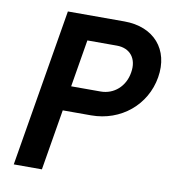

<svg xmlns="http://www.w3.org/2000/svg" viewBox="-79 -770 759 840"><g transform="rotate(10 300.0 -350.0)"><path d="M38 0H163L208 -270H334C466 -270 573 -359 594 -485C615 -611 538 -700 406 -700H155ZM226 -380 261 -590H392C451 -590 485 -548 474 -485C464 -422 416 -380 357 -380Z"/></g></svg>

Font: CommitMono
Style: Bold Italic
Weight: 700
Monospace: yes
Designer: Eigil Nikolajsen
Foundry: Eigil Nikolajsen
Version: Version 1.143